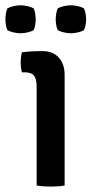

<svg xmlns="http://www.w3.org/2000/svg" viewBox="-44 -686 338 710"><path d="M195 0Q184.5 2 171 3Q157.5 4 143.5 4Q129.5 4 116 3Q102.5 2 91.5 0V-366.5Q91.5 -393 82.2 -405.8Q73 -418.5 48 -418.5H37Q32.5 -436.5 32.5 -455Q32.5 -464 33.5 -473.2Q34.5 -482.5 37 -492.5Q56 -495 72.8 -496Q89.5 -497 100.5 -497H114Q151.5 -497 173.2 -473.2Q195 -449.5 195 -408.5ZM-24 -614.5Q-24 -624 -22.2 -635.2Q-20.5 -646.5 -16.5 -655Q-8 -660 6 -663.2Q20 -666.5 32 -666.5Q44 -666.5 58 -663.2Q72 -660 80.5 -655Q84.5 -646.5 86.2 -635.2Q88 -624 88 -614.5Q88 -605.5 86.2 -594.2Q84.5 -583 80.5 -574.5Q72 -569.5 58 -566.2Q44 -563 32 -563Q20 -563 6 -566.2Q-8 -569.5 -16.5 -574.5Q-20.5 -583 -22.2 -594.2Q-24 -605.5 -24 -614.5ZM162 -614.5Q162 -624 163.8 -635.2Q165.5 -646.5 169.5 -655Q178 -660 192 -663.2Q206 -666.5 218 -666.5Q230.5 -666.5 244.2 -663.2Q258 -660 266.5 -655Q270.5 -646.5 272.5 -635.2Q274.5 -624 274.5 -614.5Q274.5 -605.5 272.5 -594.2Q270.5 -583 266.5 -574.5Q258 -569.5 244.2 -566.2Q230.5 -563 218 -563Q206 -563 192 -566.2Q178 -569.5 169.5 -574.5Q165.5 -583 163.8 -594.2Q162 -605.5 162 -614.5Z"/></svg>

Font: Signika
Style: Regular
Weight: 400
Designer: Anna Giedry
Foundry: Anna Giedry
Version: Version 2.001